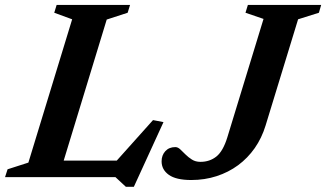

<svg xmlns="http://www.w3.org/2000/svg" viewBox="-45 -702 1293 761"><path d="M378 -624.5 187.5 0H-25L-15 -31L67.5 -57.5L241 -625.5L170 -651.5L179.5 -682.5H470.5L461 -651.5ZM395 -40 561.5 -226 603 -218 485.5 38.5H454L412.5 0H91.5L112.5 -65.5H449.5ZM1007.5 -204Q992.5 -155 964.8 -115.2Q937 -75.5 898.8 -47.2Q860.5 -19 813.5 -3.8Q766.5 11.5 713 11.5Q653 11.5 624.2 -9Q595.5 -29.5 595.5 -62.5Q595.5 -86.5 610.2 -102.8Q625 -119 650 -119Q660 -119 669.5 -110Q679 -101 690.2 -89.8Q701.5 -78.5 715.8 -69.5Q730 -60.5 749.5 -60.5Q786 -60.5 812.5 -81.5Q839 -102.5 856 -157.5L999.5 -627L928 -651.5L937.5 -682.5H1228L1219 -651.5L1136.5 -625.5Z"/></svg>

Font: Newsreader SemiBold
Style: Italic
Weight: 600
Italic angle: -17°
Designer: Hugues Gentile
Foundry: Production Type
Version: Version 1.003